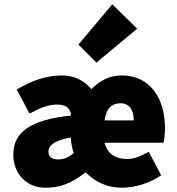

<svg xmlns="http://www.w3.org/2000/svg" viewBox="-20 -864 826 896"><path d="M192 12C259 12 308 -5 380 -60C423 -15 480 12 550 12C606 12 678 -8 732 -46L674 -156C638 -136 608 -122 574 -122C523 -122 482 -142 468 -198H743C746 -210 750 -236 750 -266C750 -400 684 -512 548 -512C492 -512 450 -490 406 -448C374 -488 326 -512 268 -512C196 -512 128 -488 58 -446L118 -334C170 -362 208 -376 244 -376C289 -376 308 -360 312 -325C120 -305 42 -246 42 -142C42 -60 98 12 192 12ZM252 -120C222 -120 206 -133 206 -156C206 -185 235 -210 310 -222L312 -203C314 -186 318 -168 324 -150C304 -132 281 -120 252 -120ZM468 -302C476 -360 504 -382 542 -382C588 -382 604 -346 604 -302ZM430 -572 620 -730 504 -844 346 -656Z"/></svg>

Font: Giro Sans Black
Style: Regular
Weight: 900
Designer: Paul D. Hunt
Foundry: Adobe Systems Incorporated
Version: Version 1.000;PS 1.0;hotconv 1.0.88;makeotf.lib2.5.647800